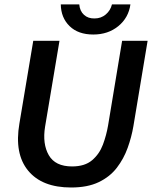

<svg xmlns="http://www.w3.org/2000/svg" viewBox="-20 -834 686 866"><path d="M300.8 11.7Q169.2 11.7 106.7 -64.6Q44.2 -140.8 67.5 -276.7L130 -650H248.3L183.3 -262.5Q170.8 -185 200 -134.2Q229.2 -83.3 305 -83.3Q362.5 -83.3 395.4 -111.3Q428.3 -139.2 444.2 -181.7Q460 -224.2 467.5 -268.3L530.8 -650H645.8L581.7 -265Q573.3 -215.8 555.8 -167.1Q538.3 -118.3 507.1 -77.5Q475.8 -36.7 425.4 -12.5Q375 11.7 300.8 11.7ZM400.8 -678.3Q332.5 -678.3 293.8 -716.2Q255 -754.2 254.2 -814.2H337.5Q340 -784.2 358.8 -767.1Q377.5 -750 406.7 -750.8Q435.8 -750.8 457.1 -768.8Q478.3 -786.7 485 -814.2H568.3Q560 -754.2 513.8 -716.2Q467.5 -678.3 400.8 -678.3Z"/></svg>

Font: Familjen Grotesk Medium
Style: Italic
Weight: 500
Italic angle: -9.46201°
Designer: Anders Wikstroem, Jonas Baeckman, Matilda Gysing, Kristian Moeller
Foundry: Familjen STHLM AB
Version: Version 2.002; ttfautohint (v1.8.4.7-5d5b)